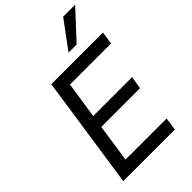

<svg xmlns="http://www.w3.org/2000/svg" viewBox="-279 -1056 1156 1156"><g transform="rotate(-45 299.5 -478.0)"><path d="M53 0 159 -719H599L587 -638H237L202 -405H533L520 -324H190L154 -82H504L492 0ZM367 -780 497 -956H599L436 -780Z"/></g></svg>

Font: Nunitoga
Style: Medium Italic
Weight: 500
Italic angle: -9°
Designer: Vernon Adams
Foundry: Vernon Adams
Version: Version 1.0